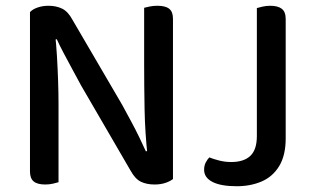

<svg xmlns="http://www.w3.org/2000/svg" viewBox="-20 -634 1094 666"><path d="M84 -511 171 -516Q175 -482 177.5 -440Q180 -398 181.5 -355Q183 -312 183 -273V-2Q177 0 164 3Q151 6 137 6Q110 6 97 -4.5Q84 -15 84 -39ZM580 -97 492 -92Q483 -174 481.5 -255.5Q480 -337 480 -413V-607Q487 -609 499.5 -611.5Q512 -614 526 -614Q554 -614 567 -603.5Q580 -593 580 -569ZM580 -132V-160V-13Q570 -5 553.5 0.5Q537 6 516 6Q489 6 469 -3.5Q449 -13 433 -42L261 -338Q247 -364 231 -393.5Q215 -423 200.5 -450.5Q186 -478 177 -498L84 -476V-592Q93 -602 110.5 -608Q128 -614 148 -614Q175 -614 195.5 -604Q216 -594 231 -566L404 -270Q418 -244 434 -214.5Q450 -185 463.5 -157Q477 -129 486 -109ZM871 -289H971V-154Q971 -95 948.5 -58Q926 -21 887.5 -4.5Q849 12 801 12Q746 12 717 -3Q688 -18 688 -45Q688 -60 694 -71Q700 -82 706 -88Q721 -82 741 -77Q761 -72 782 -72Q826 -72 848.5 -93.5Q871 -115 871 -162ZM971 -255H871V-606Q877 -608 890.5 -611Q904 -614 917 -614Q944 -614 957.5 -603.5Q971 -593 971 -568Z"/></svg>

Font: Baloo Tamma 2 Medium
Style: Regular
Weight: 500
Designer: Divya Kowshik, Shuchita Grover and Ek Type
Foundry: Ek Type
Version: Version 1.700